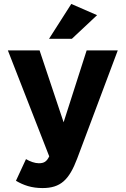

<svg xmlns="http://www.w3.org/2000/svg" viewBox="-20 -792 640 975"><path d="M196 163C287 163 331 122 372 13L578 -536H420L303 -171L181 -536H20L230 2C217 29 203 37 177 37C157 37 132 28 112 16L61 126C100 149 141 163 196 163ZM342 -772 229 -595H345L473 -715Z"/></svg>

Font: Mission
Style: Bold
Weight: 700
Version: Version 1.000;FEAKit 1.0